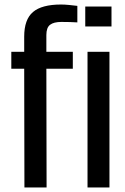

<svg xmlns="http://www.w3.org/2000/svg" viewBox="-20 -829 554 849"><path d="M88 0 87 -525H30V-600H87V-667Q87 -743 126 -776Q165 -809 250 -809Q266 -809 286 -807Q306 -805 322 -803V-730Q307 -731 289 -731.5Q271 -732 251 -732Q218 -732 201.5 -719.5Q185 -707 185 -674V-600H302V-525H185L186 0ZM357 -712V-800H473V-712ZM367 0V-600H464V0Z"/></svg>

Font: Big Shoulders Text SemiBold
Style: Regular
Weight: 600
Designer: Patric King
Foundry: XO Type Co
Version: Version 1.000; ttfautohint (v1.8.2)